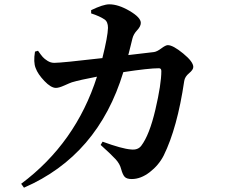

<svg xmlns="http://www.w3.org/2000/svg" viewBox="-20 -814 1040 889"><path d="M574 -559 693 -573Q707 -575 727 -590Q747 -605 757 -605Q781 -605 828 -566.5Q875 -528 875 -504Q875 -491 855.5 -475Q836 -459 833 -439Q801 -222 738 -94Q715 -49 673.5 -17Q632 15 590 15Q567 15 557.5 5Q548 -5 541 -31Q535 -55 516 -76Q497 -97 446 -143L455 -158Q545 -125 586 -122Q618 -118 634 -139Q672 -189 699.5 -306.5Q727 -424 727 -485Q727 -498 716 -498Q669 -498 551 -480Q434 -94 91 55L78 37Q331 -152 429 -459Q350 -444 313 -433Q304 -430 278.5 -418.5Q253 -407 239 -407Q216 -407 185.5 -439Q155 -471 145 -499Q134 -526 142 -575L156 -579Q170 -559 178 -550Q186 -541 200.5 -532Q215 -523 231 -523Q265 -523 454 -545Q479 -645 480 -685Q480 -713 464 -724Q442 -739 402 -752V-767Q458 -794 486 -794Q528 -794 580 -763.5Q632 -733 632 -708Q632 -692 615 -674Q598 -656 593 -635Q591 -626 584.5 -600.5Q578 -575 574 -559Z"/></svg>

Font: Swei Spring CJKtc
Style: Bold
Weight: 700
Version: Version 1.021